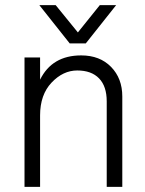

<svg xmlns="http://www.w3.org/2000/svg" viewBox="-20 -732 569 752"><path d="M316 -562H253L134 -712H198L285 -605L371 -712H435ZM459 0H398V-335Q398 -394 368 -425Q338 -456 282.5 -456Q227 -456 182 -408.5Q137 -361 137 -280V0H76V-507H137V-420Q184 -515 298 -515Q371 -515 415 -470Q459 -425 459 -354Z"/></svg>

Font: Hind Colombo Light
Style: Regular
Weight: 300
Designer: Jyotish Sonowal, Aditi Pimprikar
Foundry: Indian Type Foundry
Version: Version 1.000;PS 1.0;hotconv 1.0.86;makeotf.lib2.5.63406; tt